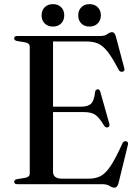

<svg xmlns="http://www.w3.org/2000/svg" viewBox="-20 -870 653 907"><path d="M47 -689Q47 -700 62 -700H455Q475 -700 487 -709Q499 -718 509.5 -718Q521.5 -718 527 -699L567 -548Q571 -534.5 559.5 -531.5Q547 -528 540 -541Q511.5 -596.5 489 -625.2Q466.5 -654 443.5 -664Q420.5 -674 390 -674H230.5V-366H362Q396 -366 410.5 -380.5Q425 -395 429 -434.5Q431 -447 440.5 -448Q450.5 -449.5 454 -436L496.5 -285Q500 -271.5 489.5 -268.5Q479.5 -265.5 472.5 -275.5Q449 -315 430 -327.8Q411 -340.5 377 -340.5H230.5V-59.5Q230.5 -26 272 -26H400Q431 -26 454.8 -38Q478.5 -50 502.5 -86Q526.5 -122 558.5 -193Q564 -204.5 575 -203Q588 -201 584 -185L539.5 -3.5Q534 16.5 520.5 16.5Q510 16.5 497.5 8.2Q485 0 462 0H62Q47 0 47 -11Q47 -20.5 59.5 -23.5L99 -30Q120.5 -34 120.5 -50.5V-649.5Q120.5 -666 99 -670L59.5 -676.5Q47 -679.5 47 -689ZM230 -744.5Q206 -744.5 191.2 -759.2Q176.5 -774 176.5 -797.5Q176.5 -821 191.2 -835.8Q206 -850.5 230 -850.5Q254.5 -850.5 269 -835.8Q283.5 -821 283.5 -797.5Q283.5 -774.5 269 -759.5Q254.5 -744.5 230 -744.5ZM402.5 -744.5Q378.5 -744.5 364 -759.2Q349.5 -774 349.5 -797.5Q349.5 -820.5 364 -835.5Q378.5 -850.5 402.5 -850.5Q427 -850.5 441.8 -835.8Q456.5 -821 456.5 -797.5Q456.5 -774.5 441.8 -759.5Q427 -744.5 402.5 -744.5Z"/></svg>

Font: Fraunces 72pt
Style: Regular
Weight: 400
Version: Version 1.000;[0bf87f6ff]